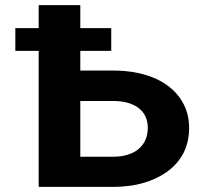

<svg xmlns="http://www.w3.org/2000/svg" viewBox="-20 -731 819 751"><path d="M415.1 -532V-621H294.1V-711H131.3V-621H40V-532H131.3V0H422.8C468.3 0 509.3 -5.7 546 -17C643.5 -47.1 719.8 -114.1 719.8 -230C719.8 -264 712.8 -294.8 698.9 -322.5C656.7 -406.4 557.7 -455 422.8 -455H294.1V-532ZM558.1 -231C558.1 -158.4 504.1 -118 422.8 -118H294.1V-336H422.8C501.9 -336 558.1 -301.7 558.1 -231Z"/></svg>

Font: Asimov
Style: Wid
Weight: 500
Designer: Google
Version: Version 2.000980; 2014